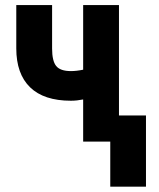

<svg xmlns="http://www.w3.org/2000/svg" viewBox="-20 -548 617 743"><path d="M440.4 0H301.8V-163.1Q277.3 -158.2 254.4 -158.2Q149.9 -158.2 96.4 -210.2Q43 -262.2 43 -360.8V-528.3H181.6V-360.4Q181.6 -312 197.5 -292.5Q213.4 -272.9 254.4 -272.9Q275.9 -272.9 301.8 -278.3V-528.3H440.4ZM544.9 174.3H406.7V-101.1H544.9Z"/></svg>

Font: MAUL Condensed Bold
Style: Condensed Bold
Weight: 700
Designer: MAUL
Version: Version 1.0; 2020; ttfautohint (v1.8.3)